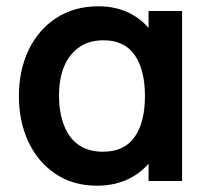

<svg xmlns="http://www.w3.org/2000/svg" viewBox="-20 -575 668 610"><path d="M289 15Q212.5 15 156.5 -22.5Q100.5 -60 70.2 -124.5Q40 -189 40 -270Q40 -351.5 71 -416.5Q103 -482 159.8 -518.5Q216.5 -555 292.5 -555Q352 -555 397.5 -530.2Q443 -505.5 470.5 -461L452 -435.5V-540H558.5V0H452V-105.5L470.5 -80.5Q443 -35.5 395.8 -10.2Q348.5 15 289 15ZM307.5 -93Q374.5 -93 407.5 -139.5Q440.5 -186 440.5 -270Q440.5 -353 408 -400Q375.5 -447 309 -447Q263.5 -447 232.5 -425.5Q167.5 -380.5 167.5 -269.5Q167.5 -221 182 -180.5Q214 -93 307.5 -93Z"/></svg>

Font: Vortex Mix
Style: Bold
Weight: 700
Designer: Mikhail Sharanda
Foundry: Mikhail Sharanda
Version: Version 4.504;Glyphs 3.1.2 (3151)